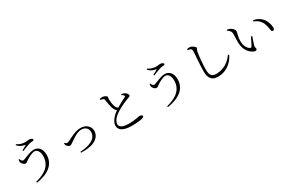

<svg xmlns="http://www.w3.org/2000/svg" viewBox="157 -2277 5686 3809"><g transform="rotate(-30 3000.0 -372.5)"><path d="M243 -520 225 -514C222 -487 219 -467 229 -445C240 -418 277 -379 310 -379C335 -379 353 -399 375 -414C413 -439 509 -501 576 -501C638 -501 685 -442 685 -335C685 -137 550 -19 307 40L315 63C585 21 757 -102 757 -323C757 -456 687 -538 582 -538C475 -538 344 -457 300 -457C277 -457 259 -479 243 -520ZM321 -792C383 -716 467 -707 499 -702C471 -683 425 -658 383 -635L392 -616C441 -636 524 -670 574 -684C602 -692 630 -693 646 -694C668 -695 680 -702 680 -715C680 -742 638 -758 602 -758C586 -758 551 -750 522 -750C465 -750 404 -760 333 -808Z M1178 -350 1167 -344C1168 -328 1170 -311 1177 -297C1190 -273 1225 -245 1252 -245C1275 -245 1294 -263 1347 -298C1400 -332 1503 -411 1598 -411C1692 -411 1747 -355 1747 -273C1747 -112 1567 -50 1366 -37L1368 -16C1484 -10 1601 -25 1673 -61C1753 -100 1813 -163 1813 -263C1813 -358 1737 -447 1599 -447C1482 -447 1366 -378 1289 -341C1254 -323 1242 -321 1228 -321C1211 -321 1192 -333 1178 -350Z M2220 -752 2221 -731C2236 -728 2260 -724 2276 -718C2296 -711 2302 -701 2304 -685C2314 -612 2329 -528 2348 -476C2359 -444 2378 -412 2407 -391C2342 -344 2225 -247 2225 -134C2225 -30 2330 27 2505 27C2641 27 2723 13 2760 3C2780 -3 2796 -15 2796 -28C2796 -58 2765 -67 2730 -67C2701 -67 2626 -39 2484 -39C2328 -39 2272 -86 2272 -145C2272 -238 2382 -322 2462 -368C2531 -408 2643 -461 2706 -482C2746 -496 2770 -504 2770 -524C2770 -545 2745 -584 2709 -604C2691 -614 2665 -619 2638 -623L2629 -607C2650 -596 2672 -583 2680 -565C2687 -552 2683 -545 2667 -537C2630 -517 2526 -465 2453 -421C2424 -441 2408 -469 2398 -503C2384 -544 2377 -617 2376 -655C2375 -679 2383 -689 2383 -707C2382 -730 2329 -762 2284 -762C2264 -762 2246 -759 2220 -752Z M3243 -520 3225 -514C3222 -487 3219 -467 3229 -445C3240 -418 3277 -379 3310 -379C3335 -379 3353 -399 3375 -414C3413 -439 3509 -501 3576 -501C3638 -501 3685 -442 3685 -335C3685 -137 3550 -19 3307 40L3315 63C3585 21 3757 -102 3757 -323C3757 -456 3687 -538 3582 -538C3475 -538 3344 -457 3300 -457C3277 -457 3259 -479 3243 -520ZM3321 -792C3383 -716 3467 -707 3499 -702C3471 -683 3425 -658 3383 -635L3392 -616C3441 -636 3524 -670 3574 -684C3602 -692 3630 -693 3646 -694C3668 -695 3680 -702 3680 -715C3680 -742 3638 -758 3602 -758C3586 -758 3551 -750 3522 -750C3465 -750 3404 -760 3333 -808Z M4216 -723C4242 -719 4265 -711 4281 -702C4298 -692 4304 -681 4304 -645C4304 -587 4280 -352 4280 -197C4280 -26 4349 39 4483 39C4660 39 4810 -70 4884 -227L4862 -242C4795 -136 4655 -28 4483 -28C4373 -28 4336 -76 4336 -203C4336 -339 4353 -501 4369 -595C4378 -642 4397 -649 4397 -670C4397 -698 4328 -749 4281 -751C4263 -752 4242 -749 4216 -744Z M5163 -537C5163 -492 5157 -423 5159 -351C5162 -160 5266 -73 5344 -39C5385 -22 5412 -38 5412 -65C5412 -86 5396 -91 5405 -136C5411 -167 5443 -251 5466 -317L5440 -329C5411 -267 5377 -193 5346 -146C5337 -133 5326 -131 5311 -139C5269 -161 5211 -226 5211 -353C5211 -456 5245 -519 5245 -563C5245 -604 5193 -649 5157 -666C5138 -674 5118 -678 5094 -682L5085 -666C5156 -616 5163 -591 5163 -537ZM5629 -562C5695 -537 5749 -500 5784 -441C5826 -370 5834 -285 5841 -241C5845 -218 5857 -206 5873 -206C5900 -206 5913 -223 5913 -262C5913 -329 5883 -428 5826 -487C5781 -534 5732 -569 5638 -586Z"/></g></svg>

Font: Harano Aji Mincho KR
Style: Regular
Weight: 400
Foundry: Masamichi Hosoda
Version: HaranoAjiMinchoKR-Regular version 20230610;ttx 4.39.4